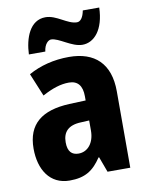

<svg xmlns="http://www.w3.org/2000/svg" viewBox="-86 -825 693 898"><g transform="rotate(-10 260.0 -376.5)"><path d="M86 -604H164C168 -639 187 -655 200 -655C237 -655 290 -605 341 -605C397 -605 445 -658 448 -763H370C364 -731 351 -713 334 -713C289 -713 245 -762 192 -762C118 -762 89 -681 86 -604ZM268 -560C196 -560 130 -543 75 -512L120 -403C168 -429 208 -442 247 -442C289 -442 310 -416 310 -366V-346L232 -343C101 -337 31 -283 31 -166C31 -67 78 10 172 10C246 10 285 -16 323 -73H326L353 0H461V-363C461 -495 390 -560 268 -560ZM271 -249 310 -251V-203C310 -144 278 -107 235 -107C203 -107 184 -125 184 -169C184 -218 210 -247 271 -249Z"/></g></svg>

Font: Noto Sans Sinhala UI Condensed ExtraBold
Style: Regular
Weight: 800
Width: 3
Designer: Jelle Bosma - Monotype Design Team
Foundry: Monotype Imaging Inc.
Version: Version 2.006